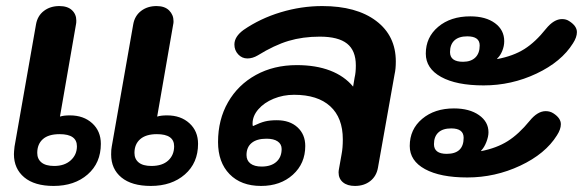

<svg xmlns="http://www.w3.org/2000/svg" viewBox="-20 -604 1925 634"><path d="M26 -95Q26 -102 28 -120L99 -524Q104 -552 125 -568Q146 -584 176 -584Q203 -584 217.5 -570.5Q232 -557 232 -536Q232 -528 231 -524L178 -219Q190 -223 211 -223Q256 -223 284.5 -197Q313 -171 313 -129Q313 -66 269.5 -28Q226 10 157 10Q94 10 60 -18.5Q26 -47 26 -95ZM347 -94Q347 -111 349 -120L420 -524Q425 -552 446 -568Q467 -584 497 -584Q524 -584 538.5 -569.5Q553 -555 553 -534Q553 -527 552 -524L499 -219Q511 -223 532 -223Q577 -223 605.5 -197Q634 -171 634 -129Q634 -66 590.5 -28Q547 10 478 10Q415 10 381 -18Q347 -46 347 -94ZM234 -121Q234 -161 177 -161Q140 -161 121.5 -144.5Q103 -128 103 -99Q103 -79 117 -67.5Q131 -56 159 -56Q193 -56 213.5 -74.5Q234 -93 234 -121ZM555 -121Q555 -161 498 -161Q462 -161 443 -144.5Q424 -128 424 -99Q424 -79 438 -67.5Q452 -56 480 -56Q516 -56 535.5 -74Q555 -92 555 -121Z M700 -135Q700 -209 733 -266.5Q766 -324 825 -356.5Q884 -389 960 -389Q1023 -389 1070 -371Q1117 -353 1146 -318L1151 -348Q1155 -364 1155 -388Q1155 -437 1126 -460Q1097 -483 1036 -483Q980 -483 933 -469Q886 -455 831 -421Q814 -411 797 -411Q779 -411 766.5 -424.5Q754 -438 754 -457Q754 -483 784 -505Q839 -543 907 -563.5Q975 -584 1044 -584Q1157 -584 1222 -535Q1287 -486 1287 -401Q1287 -376 1283 -359L1228 -50Q1223 -22 1202.5 -6Q1182 10 1152 10Q1127 10 1112.5 -2Q1098 -14 1098 -35Q1098 -40 1100 -50L1108 -95Q1112 -115 1112 -144Q1112 -215 1070.5 -253Q1029 -291 951 -291Q915 -291 883.5 -278Q852 -265 833 -243Q814 -221 814 -196Q814 -190 815 -188H816Q839 -199 855 -203Q871 -207 894 -207Q937 -207 962.5 -183.5Q988 -160 988 -122Q988 -64 947 -27Q906 10 842 10Q776 10 738 -29Q700 -68 700 -135ZM910 -112Q910 -128 897 -137Q884 -146 860 -146Q828 -146 811 -132Q794 -118 794 -92Q794 -74 807 -64Q820 -54 844 -54Q875 -54 892.5 -69.5Q910 -85 910 -112Z M1386 -427Q1386 -481 1427 -515.5Q1468 -550 1533 -550Q1584 -550 1614.5 -527.5Q1645 -505 1645 -468Q1645 -452 1638.5 -436Q1632 -420 1622 -411V-409Q1675 -419 1711.5 -442Q1748 -465 1783 -509Q1809 -541 1836 -541Q1850 -541 1860 -534Q1885 -518 1885 -498Q1885 -481 1872 -461Q1834 -400 1751.5 -361Q1669 -322 1577 -322Q1487 -322 1436.5 -350Q1386 -378 1386 -427ZM1564 -454Q1564 -484 1523 -484Q1495 -484 1480.5 -470.5Q1466 -457 1466 -432Q1466 -400 1509 -400Q1535 -400 1549.5 -414Q1564 -428 1564 -454ZM1333 -122Q1333 -177 1374 -211.5Q1415 -246 1479 -246Q1530 -246 1561.5 -224Q1593 -202 1593 -167Q1593 -153 1586 -135Q1579 -117 1569 -107V-105Q1620 -115 1656.5 -138Q1693 -161 1729 -205Q1755 -237 1782 -237Q1796 -237 1807 -230Q1832 -214 1832 -194Q1832 -177 1819 -157Q1781 -96 1698 -57Q1615 -18 1523 -18Q1434 -18 1383.5 -45.5Q1333 -73 1333 -122ZM1511 -149Q1511 -180 1470 -180Q1442 -180 1427.5 -166.5Q1413 -153 1413 -128Q1413 -96 1455 -96Q1511 -96 1511 -149Z"/></svg>

Font: Kodchasan
Style: Bold Italic
Weight: 700
Italic angle: -10°
Version: Version 1.000; ttfautohint (v1.6)